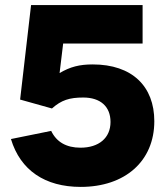

<svg xmlns="http://www.w3.org/2000/svg" viewBox="-20 -720 659 754"><path d="M297 14C471 14 586 -87 586 -244C586 -381 499 -467 344 -467C293 -467 256 -458 214 -433L228 -549H540V-700H102L59 -329L184 -294C221 -327 253 -337 307 -337C374 -337 414 -302 414 -241C414 -178 368 -140 296 -140C241 -140 202 -162 181 -206L23 -174C60 -51 157 14 297 14Z"/></svg>

Font: Fixel Display ExtraBold
Style: Regular
Weight: 800
Designer: AlfaBravo + MacPaw
Foundry: Kyrylo Tkachov, Marchela Mozhyna, Serhii Makarenko, Maria Weinstein, Zakhar Kryvoshyya
Version: Version 1.211